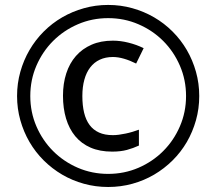

<svg xmlns="http://www.w3.org/2000/svg" viewBox="-20 -744 872 774"><path d="M435.1 -514.2Q405.3 -514.2 382.3 -503.4Q359.4 -492.7 343.8 -472.4Q328.1 -452.1 320.1 -422.9Q312 -393.6 312 -356.9Q312 -318.8 319.1 -289.6Q326.2 -260.3 341.1 -240.2Q356 -220.2 379.2 -209.7Q402.3 -199.2 435.1 -199.2Q446.3 -199.2 459.5 -200.9Q472.7 -202.6 486.6 -205.6Q500.5 -208.5 514.2 -212.6Q527.8 -216.8 540 -221.2V-157.2Q528.3 -151.9 516.4 -147.5Q504.4 -143.1 491.5 -139.6Q478.5 -136.2 463.9 -134.5Q449.2 -132.8 432.1 -132.8Q382.3 -132.8 345.2 -148.9Q308.1 -165 283.4 -194.8Q258.8 -224.6 246.3 -266.1Q233.9 -307.6 233.9 -357.9Q233.9 -407.2 247.1 -448Q260.3 -488.8 285.9 -518.1Q311.5 -547.4 348.9 -563.7Q386.2 -580.1 435.1 -580.1Q465.8 -580.1 498 -572Q530.3 -564 559.1 -549.8L528.8 -487.8Q503.4 -500.5 479.7 -507.3Q456.1 -514.2 435.1 -514.2ZM48.8 -356.9Q48.8 -407.7 62 -454.6Q75.2 -501.5 98.9 -542.2Q122.6 -583 156.2 -616.7Q189.9 -650.4 230.7 -674.1Q271.5 -697.8 318.4 -710.9Q365.2 -724.1 416 -724.1Q466.8 -724.1 513.7 -710.9Q560.5 -697.8 601.3 -674.1Q642.1 -650.4 675.8 -616.7Q709.5 -583 733.2 -542.2Q756.8 -501.5 770 -454.6Q783.2 -407.7 783.2 -356.9Q783.2 -306.2 770 -259.3Q756.8 -212.4 733.2 -171.6Q709.5 -130.9 675.8 -97.4Q642.1 -64 601.3 -40Q560.5 -16.1 513.7 -3.2Q466.8 9.8 416 9.8Q365.2 9.8 318.4 -3.2Q271.5 -16.1 230.7 -40Q189.9 -64 156.2 -97.4Q122.6 -130.9 98.9 -171.6Q75.2 -212.4 62 -259.3Q48.8 -306.2 48.8 -356.9ZM102.1 -356.9Q102.1 -292 126.7 -234.9Q151.4 -177.7 194.1 -135Q236.8 -92.3 293.9 -67.6Q351.1 -43 416 -43Q481 -43 538.1 -67.6Q595.2 -92.3 637.9 -135Q680.7 -177.7 705.3 -234.9Q730 -292 730 -356.9Q730 -421.9 705.3 -479Q680.7 -536.1 637.9 -578.9Q595.2 -621.6 538.1 -646.2Q481 -670.9 416 -670.9Q351.1 -670.9 293.9 -646.2Q236.8 -621.6 194.1 -578.9Q151.4 -536.1 126.7 -479Q102.1 -421.9 102.1 -356.9Z"/></svg>

Font: Droid Sans
Style: Regular
Weight: 400
Version: Version 1.00 build 113